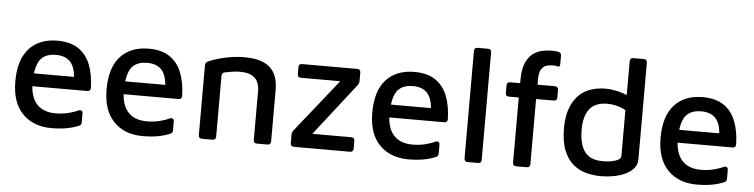

<svg xmlns="http://www.w3.org/2000/svg" viewBox="-45 -929 4553 1159"><g transform="rotate(5 2231.5 -349.5)"><path d="M290 15Q179 15 113.5 -52.5Q48 -120 48 -248Q48 -379 109.5 -446.5Q171 -514 281 -514Q359 -514 408 -481Q457 -448 480.5 -388Q504 -328 506 -248Q506 -227 485 -227H153Q158 -153 197 -114.5Q236 -76 307 -76Q347 -76 382 -84.5Q417 -93 444 -106Q455 -110 462 -105.5Q469 -101 469 -89V-37Q469 -20 457 -15Q423 0 381.5 7.5Q340 15 290 15ZM278 -428Q227 -428 196 -401.5Q165 -375 156 -305H399Q393 -369 363.5 -398.5Q334 -428 278 -428Z M843 15Q732 15 666.5 -52.5Q601 -120 601 -248Q601 -379 662.5 -446.5Q724 -514 834 -514Q912 -514 961 -481Q1010 -448 1033.5 -388Q1057 -328 1059 -248Q1059 -227 1038 -227H706Q711 -153 750 -114.5Q789 -76 860 -76Q900 -76 935 -84.5Q970 -93 997 -106Q1008 -110 1015 -105.5Q1022 -101 1022 -89V-37Q1022 -20 1010 -15Q976 0 934.5 7.5Q893 15 843 15ZM831 -428Q780 -428 749 -401.5Q718 -375 709 -305H952Q946 -369 916.5 -398.5Q887 -428 831 -428Z M1180 -444Q1180 -461 1196 -468Q1241 -488 1299.5 -500.5Q1358 -513 1413 -513Q1519 -513 1568.5 -468.5Q1618 -424 1618 -332V-21Q1618 0 1597 0H1534Q1513 0 1513 -21V-318Q1513 -343 1504 -367Q1495 -391 1469.5 -407Q1444 -423 1394 -423Q1372 -423 1348.5 -419.5Q1325 -416 1301 -411Q1285 -406 1285 -387V-21Q1285 0 1264 0H1201Q1180 0 1180 -21Z M1758 0Q1737 0 1737 -21V-73Q1737 -87 1747 -99L2002 -419H1764Q1743 -419 1743 -440V-481Q1743 -502 1764 -502H2097Q2118 -502 2118 -481V-431Q2118 -417 2109 -405L1862 -88H2097Q2118 -88 2118 -67V-21Q2118 0 2097 0Z M2453 15Q2342 15 2276.5 -52.5Q2211 -120 2211 -248Q2211 -379 2272.5 -446.5Q2334 -514 2444 -514Q2522 -514 2571 -481Q2620 -448 2643.5 -388Q2667 -328 2669 -248Q2669 -227 2648 -227H2316Q2321 -153 2360 -114.5Q2399 -76 2470 -76Q2510 -76 2545 -84.5Q2580 -93 2607 -106Q2618 -110 2625 -105.5Q2632 -101 2632 -89V-37Q2632 -20 2620 -15Q2586 0 2544.5 7.5Q2503 15 2453 15ZM2441 -428Q2390 -428 2359 -401.5Q2328 -375 2319 -305H2562Q2556 -369 2526.5 -398.5Q2497 -428 2441 -428Z M2894 -21Q2894 0 2874 0H2811Q2790 0 2790 -21V-672Q2790 -692 2811 -692H2874Q2894 -692 2894 -672Z M3105 0Q3084 0 3084 -21V-415H3024Q3004 -415 3004 -436V-481Q3004 -502 3024 -502H3085V-522Q3085 -588 3102.5 -626.5Q3120 -665 3147 -684Q3174 -703 3204 -708.5Q3234 -714 3260 -714Q3279 -714 3297 -711Q3316 -707 3316 -688V-638Q3316 -617 3297 -623Q3287 -626 3273 -626Q3253 -626 3234 -620.5Q3215 -615 3202.5 -595Q3190 -575 3190 -531V-502H3295Q3316 -502 3316 -481V-436Q3316 -415 3295 -415H3189V-21Q3189 0 3169 0Z M3620 15Q3574 15 3530 3.5Q3486 -8 3450.5 -37.5Q3415 -67 3393.5 -120Q3372 -173 3372 -257Q3372 -375 3430 -444.5Q3488 -514 3606 -514Q3629 -514 3665 -507Q3701 -500 3732 -486V-691Q3732 -712 3753 -712H3815Q3836 -712 3836 -691V-106Q3836 -74 3816.5 -51Q3797 -28 3765 -13.5Q3733 1 3695 8Q3657 15 3620 15ZM3623 -76Q3668 -76 3700 -87Q3732 -98 3732 -116V-395Q3706 -410 3676.5 -417Q3647 -424 3621 -424Q3547 -424 3513 -380.5Q3479 -337 3479 -255Q3479 -205 3491 -164.5Q3503 -124 3534.5 -100Q3566 -76 3623 -76Z M4200 15Q4089 15 4023.5 -52.5Q3958 -120 3958 -248Q3958 -379 4019.5 -446.5Q4081 -514 4191 -514Q4269 -514 4318 -481Q4367 -448 4390.5 -388Q4414 -328 4416 -248Q4416 -227 4395 -227H4063Q4068 -153 4107 -114.5Q4146 -76 4217 -76Q4257 -76 4292 -84.5Q4327 -93 4354 -106Q4365 -110 4372 -105.5Q4379 -101 4379 -89V-37Q4379 -20 4367 -15Q4333 0 4291.5 7.5Q4250 15 4200 15ZM4188 -428Q4137 -428 4106 -401.5Q4075 -375 4066 -305H4309Q4303 -369 4273.5 -398.5Q4244 -428 4188 -428Z"/></g></svg>

Font: Pitagon Sans Medium
Style: Regular
Weight: 500
Designer: Travis Tran
Foundry: Pitagon
Version: Version 1.001; ttfautohint (v1.8.4.7-5d5b);gftools[0.9.26]